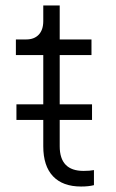

<svg xmlns="http://www.w3.org/2000/svg" viewBox="-20 -675 424 701"><path d="M138 -141V-237H40V-294H138V-474H38V-531H76Q105 -531 121.5 -548.5Q138 -566 138 -598V-655H198V-531H314V-474H198V-294H316V-237H198V-141Q198 -51 285 -51Q308 -51 323 -54V1Q304 6 276 6Q209 6 173.5 -31.5Q138 -69 138 -141Z"/></svg>

Font: Evergrow Sans
Style: Light
Weight: 300
Foundry: 10Web
Version: Version 1.000